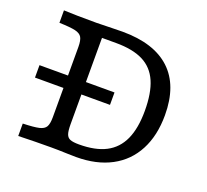

<svg xmlns="http://www.w3.org/2000/svg" viewBox="-103 -695 884 820"><g transform="rotate(20 339.0 -285.5)"><path d="M166.8 -125.8V-445.2Q166.8 -475 158.8 -488.7Q150.9 -502.4 128.4 -507.7Q105.9 -512.9 55.4 -514.5V-571Q106.2 -568.5 203.4 -568.5Q233.7 -568.6 278.2 -570.2L321.7 -571Q465.4 -571 539.7 -501.6Q614 -432.3 614 -297.6Q614 -204.9 578.9 -138Q543.8 -71 477.3 -35.5Q410.7 0 318.5 0Q298.9 -0.7 279.1 -0.8Q237.2 -2.4 204.3 -2.4Q135.3 -2.4 55.4 0V-56.5Q106 -58.1 128.5 -63.3Q151 -68.5 158.9 -82.2Q166.8 -95.9 166.8 -125.8ZM526.8 -285.6Q526.8 -367 504.7 -417.7Q482.6 -468.5 435.6 -492.3Q388.7 -516.1 312.2 -516.1H248.3V-124.2Q248.3 -93.7 253.2 -79.6Q258 -65.4 270.8 -60.1Q283.6 -54.8 311.4 -54.8Q385.6 -54.8 433 -79.4Q480.3 -104 503.6 -155.2Q526.8 -206.5 526.8 -285.6ZM37.3 -315.3H378.2V-258.9H37.3Z"/></g></svg>

Font: Playfair Micro SmCond SmLight
Style: Regular
Weight: 360
Width: 4
Designer: Claus Eggers Sørensen
Foundry: Claus Eggers Sørensen
Version: Version 2.100;Glyphs 3.2 (3219)